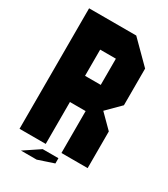

<svg xmlns="http://www.w3.org/2000/svg" viewBox="-199 -809 867 992"><g transform="rotate(30 234.5 -313.0)"><path d="M437.5 -375 359.4 -296.9 437.5 -218.8V0H281.2V-250H187.5V0H31.2V-718.8H312.5L437.5 -593.8ZM281.2 -406.2V-562.5H187.5V-406.2ZM187.5 31.2H281.2V62.5L187.5 93.8H93.8Z"/></g></svg>

Font: Signwood
Style: Regular
Weight: 400
Designer: GGBotNet
Foundry: GGBotNet
Version: 0.95